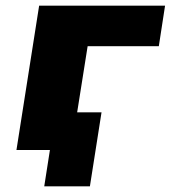

<svg xmlns="http://www.w3.org/2000/svg" viewBox="-20 -529 602 677"><path d="M136 128 156 0H53L74 -133H338L297 128ZM38 0 118 -509H562L540 -366H289L231 0Z"/></svg>

Font: Nunito Sans 6pt Black
Style: Italic
Weight: 900
Italic angle: -9°
Version: Version 3.101;gftools[0.9.27]